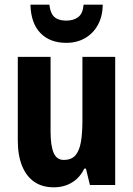

<svg xmlns="http://www.w3.org/2000/svg" viewBox="-20 -790 569 820"><path d="M472 -547V0H364L347 -70H340Q327 -43 307.5 -25.5Q288 -8 263.5 1Q239 10 210 10Q161 10 127 -13Q93 -36 74.5 -81Q56 -126 56 -190V-547H196V-228Q196 -168 209 -137.5Q222 -107 252 -107Q285 -107 302 -126.5Q319 -146 325.5 -183.5Q332 -221 332 -275V-547ZM419 -770Q418 -720 398 -683.5Q378 -647 343 -627Q308 -607 263 -607Q193 -607 152.5 -649Q112 -691 110 -770H191Q194 -744 202.5 -729.5Q211 -715 226.5 -708.5Q242 -702 264 -702Q294 -702 314 -717Q334 -732 337 -770Z"/></svg>

Font: Noto Sans Display Condensed
Style: Bold
Weight: 700
Width: 3
Designer: Monotype Design Team
Foundry: Monotype Imaging Inc.
Version: Version 2.003